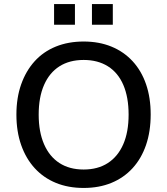

<svg xmlns="http://www.w3.org/2000/svg" viewBox="-20 -919 825 948"><path d="M393 9Q317 9 256 -16Q195 -41 151.5 -88.5Q108 -136 84.5 -203Q61 -270 61 -353Q61 -436 84.5 -502.5Q108 -569 151 -616.5Q194 -664 255.5 -689Q317 -714 393 -714Q469 -714 530 -689Q591 -664 634.5 -617Q678 -570 701 -503.5Q724 -437 724 -354Q724 -270 701 -203Q678 -136 634.5 -88.5Q591 -41 530 -16Q469 9 393 9ZM393 -82Q463 -82 512.5 -114Q562 -146 588.5 -206.5Q615 -267 615 -353Q615 -439 589 -499.5Q563 -560 513 -591.5Q463 -623 393 -623Q323 -623 273.5 -591.5Q224 -560 197.5 -499.5Q171 -439 171 -353Q171 -268 197.5 -207Q224 -146 273.5 -114Q323 -82 393 -82ZM434 -797V-899H537V-797ZM247 -797V-899H350V-797Z"/></svg>

Font: Nunito Sans 11pt SemiBold
Style: Regular
Weight: 600
Version: Version 3.101;gftools[0.9.27]